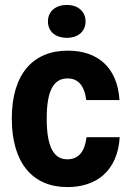

<svg xmlns="http://www.w3.org/2000/svg" viewBox="-20 -751 530 781"><path d="M252 -597C295 -597 328 -621 328 -664C328 -706 295 -731 252 -731C208 -731 175 -706 175 -664C175 -621 208 -597 252 -597ZM254 10C370 10 458 -53 467 -193H332C325 -135 300 -103 254 -103C201 -103 170 -149 170 -268C170 -383 198 -432 255 -432C297 -432 323 -404 331 -344H466C458 -475 379 -545 256 -545C112 -545 28 -447 28 -269C28 -88 113 10 254 10Z"/></svg>

Font: Mona Sans SemiCondensed
Style: Bold
Weight: 700
Width: 4
Designer: Deni Anggara
Foundry: GitHub
Version: Version 2.000